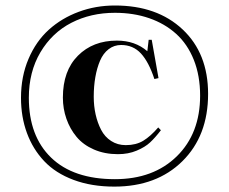

<svg xmlns="http://www.w3.org/2000/svg" viewBox="-20 -673 841 705"><path d="M399.9 12.2Q315.9 12.2 250 -12.5Q184.1 -37.1 142.3 -81.3Q100.6 -125.5 78.9 -184.6Q57.1 -243.7 57.1 -314Q57.1 -392.1 84.7 -456.8Q112.3 -521.5 159.4 -564Q206.5 -606.4 269 -629.6Q331.5 -652.8 401.9 -652.8Q557.1 -652.8 650.6 -564.9Q744.1 -477.1 744.1 -328.1Q744.1 -174.3 649.7 -81.1Q555.2 12.2 399.9 12.2ZM401.9 -15.1Q543.5 -15.1 629.2 -99.1Q714.8 -183.1 714.8 -321.8Q714.8 -395 691.7 -453.1Q668.5 -511.2 626.7 -548.8Q585 -586.4 527.8 -606.2Q470.7 -626 401.9 -626Q313.5 -626 242.2 -589.4Q170.9 -552.7 128.4 -481Q85.9 -409.2 85.9 -314Q85.9 -173.3 167.7 -94.2Q249.5 -15.1 401.9 -15.1ZM413.1 -106.9Q364.3 -106.9 325 -124Q285.6 -141.1 261.2 -170.4Q236.8 -199.7 223.9 -236.8Q210.9 -273.9 210.9 -314.9Q210.9 -413.1 266.1 -468.5Q321.3 -523.9 409.2 -523.9Q476.1 -523.9 521 -484.9L525.9 -526.9H537.1L562 -386.2L546.9 -382.8Q526.4 -445.3 497.6 -476.6Q468.8 -507.8 424.8 -507.8Q398.9 -507.8 378.9 -492.4Q358.9 -477.1 347.4 -450.2Q335.9 -423.3 330.1 -389.9Q324.2 -356.4 324.2 -317.9Q324.2 -283.7 331.1 -252.9Q337.9 -222.2 351.3 -196.3Q364.7 -170.4 388.2 -155.3Q411.6 -140.1 441.9 -140.1Q479.5 -140.1 506.1 -156.2Q532.7 -172.4 561 -205.1L570.8 -194.8Q549.8 -167.5 531.2 -150.1Q512.7 -132.8 481.9 -119.9Q451.2 -106.9 413.1 -106.9Z"/></svg>

Font: Display Semibold
Style: Regular
Weight: 600
Designer: Latin by Veronika Burian and Jose Scaglione. Greek by Irene Vlachou. Cyrillic by Vera Evstafieva.
Foundry: TypeTogether
Version: Version 3.002